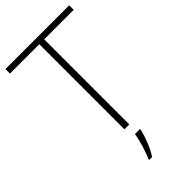

<svg xmlns="http://www.w3.org/2000/svg" viewBox="-283 -787 1082 1082"><g transform="rotate(-45 257.5 -246.5)"><path d="M277 0V-678H512V-714H4V-678H238V0ZM301 68V61H261C255 104 231 183 215 214V221H238C268 175 290 116 301 68Z"/></g></svg>

Font: Noto Sans Tamil ExtraLight
Style: Regular
Weight: 200
Designer: Jelle Bosma - Monotype Design Team
Foundry: Monotype Imaging Inc.
Version: Version 2.004